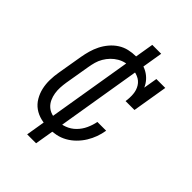

<svg xmlns="http://www.w3.org/2000/svg" viewBox="-215 -730 930 930"><g transform="rotate(45 250.0 -265.5)"><path d="M200 8Q171 8 144.5 1.5Q118 -5 97 -20Q76 -35 62.5 -58Q49 -81 43 -107Q37 -133 37.5 -161.5Q38 -190 43 -218L65 -348Q69 -371 75.5 -394Q82 -417 93 -439Q104 -461 120.5 -480.5Q137 -500 158 -513.5Q179 -527 203 -532.5Q227 -538 250 -538Q272 -538 293.5 -533.5Q315 -529 333 -519Q351 -509 365 -493.5Q379 -478 387 -459L399 -530H460L430 -349H369Q373 -374 371 -399Q369 -424 356.5 -444Q344 -464 321.5 -473.5Q299 -483 274 -483Q256 -483 237.5 -479Q219 -475 202 -465Q185 -455 171.5 -441Q158 -427 148 -410Q138 -393 133 -375Q128 -357 125 -339L103 -209Q100 -190 99 -171Q98 -152 101 -133.5Q104 -115 111.5 -98.5Q119 -82 132 -70Q145 -58 162.5 -52.5Q180 -47 200 -47Q225 -47 251 -56.5Q277 -66 296.5 -85.5Q316 -105 327.5 -130Q339 -155 344 -181H404Q400 -156 391.5 -132.5Q383 -109 369.5 -87Q356 -65 337 -46Q318 -27 295.5 -14.5Q273 -2 248.5 3Q224 8 200 8ZM146 102 246 -502H277L247 -507L268 -633H329L229 -28H198L228 -23L207 102Z"/></g></svg>

Font: Iosevka Curly Slab LtObl
Style: Regular
Weight: 300
Italic angle: -9°
Monospace: yes
Designer: Belleve Invis
Foundry: Belleve Invis
Version: Version 11.0.0; ttfautohint (v1.8.3)